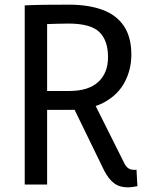

<svg xmlns="http://www.w3.org/2000/svg" viewBox="-20 -791 630 823"><path d="M86 0V-768Q130 -770 175.5 -770.5Q221 -771 275 -771Q359 -771 419 -749Q479 -727 511 -679.5Q543 -632 543 -557Q543 -492 514 -438Q485 -384 426 -352Q367 -320 277 -320H133V-401H276Q359 -401 401 -439.5Q443 -478 443 -546Q443 -618 405.5 -654Q368 -690 273 -690Q248 -690 217.5 -689Q187 -688 163 -687L182 -705V0ZM278 -365 371 -375 511 -95Q519 -78 529 -70.5Q539 -63 555 -63Q558 -63 560.5 -63Q563 -63 565 -64L569 7Q560 9 548 10.5Q536 12 527 12Q492 12 468.5 -6Q445 -24 427 -59Z"/></svg>

Font: Yaldevi Medium
Style: Regular
Weight: 500
Designer: Sol Matas, Rajitha Manaperi, Kosala Senevirathne
Foundry: Mooniak
Version: Version 1.100